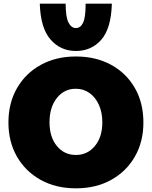

<svg xmlns="http://www.w3.org/2000/svg" viewBox="-20 -1011 828 1047"><path d="M394 16Q285 16 202 -30Q119 -76 72.5 -157Q26 -238 26 -343Q26 -449 72.5 -530Q119 -611 202 -657Q285 -703 394 -703Q503 -703 586 -657.5Q669 -612 715.5 -531Q762 -450 762 -343Q762 -238 715.5 -157Q669 -76 586 -30Q503 16 394 16ZM394 -166Q457 -166 497.5 -215Q538 -264 538 -344Q538 -398 519.5 -439Q501 -480 468.5 -503.5Q436 -527 393 -527Q330 -527 290 -476.5Q250 -426 250 -344Q250 -264 290 -215Q330 -166 394 -166ZM394 -733Q310 -733 255.5 -795.5Q201 -858 197 -991H338Q338 -918 353.5 -888Q369 -858 394 -858Q419 -858 433 -887Q447 -916 447 -991H590Q586 -855 532 -794Q478 -733 394 -733Z"/></svg>

Font: Paytone One
Style: Regular
Weight: 400
Designer: Vernon Adams
Foundry: Vernon Adams
Version: Version 1.002; ttfautohint (v1.8.4.7-5d5b);gftools[0.9.23]